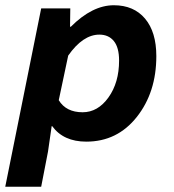

<svg xmlns="http://www.w3.org/2000/svg" viewBox="-42 -528 662 732"><path d="M-22 184 115 -496H226L225 -426H228Q310 -508 392 -508Q468 -508 511 -457Q554 -406 554 -314Q554 -176 479.5 -82Q405 12 287 12Q200 12 157 -47H155L141 50L115 184ZM273 -100Q331 -100 371.5 -156.5Q412 -213 412 -297Q412 -347 392 -371.5Q372 -396 337 -396Q274 -396 218 -316L182 -146Q210 -100 273 -100Z"/></svg>

Font: TypoPRO Source Code Pro
Style: Bold Italic
Weight: 700
Italic angle: -11°
Monospace: yes
Designer: Paul D. Hunt, Teo Tuominen
Foundry: Adobe Systems Incorporated
Version: Version 1.030;PS 1.0;hotconv 1.0.84;makeotf.lib2.5.63406